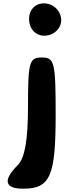

<svg xmlns="http://www.w3.org/2000/svg" viewBox="-20 -897 418 1159"><path d="M149 -256C149 -52 130 57 87 100C-4 191 8 242 120 242C283 242 316 167 316 -204C316 -521 309 -550 233 -550C157 -550 149 -523 149 -256ZM162 -821C148 -783 157 -734 183 -708C247 -644 365 -704 348 -792C330 -888 196 -909 162 -821Z"/></svg>

Font: Hussar Skorodowane
Style: Bold
Weight: 700
Foundry: Cannot Into Space Fonts
Version: Version 0.892